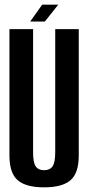

<svg xmlns="http://www.w3.org/2000/svg" viewBox="-20 -800 383 824"><path d="M169.5 4Q247 4 282.5 -26.5Q318 -57 318 -133V-675H217V-147Q217 -102.5 205.5 -86Q194 -69.5 169.5 -69.5Q144.5 -69.5 133.2 -86Q122 -102.5 122 -147V-675H20.5V-133Q20.5 -57 56 -26.5Q91.5 4 169.5 4ZM109.5 -707.5H161L220.5 -780H161ZM121.5 -707.5H172.5L230 -780H172Z"/></svg>

Font: Anybody ExtraCondensed Medium
Style: Regular
Weight: 500
Width: 2
Version: Version 1.113;gftools[0.9.25]